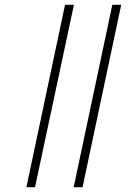

<svg xmlns="http://www.w3.org/2000/svg" viewBox="-20 -780 566 800"><path d="M90 0H126L288 -760H251ZM287 0H324L485 -760H448Z"/></svg>

Font: Noto Sans ExtraLight
Style: Italic
Weight: 200
Italic angle: -12°
Designer: Monotype Design Team
Foundry: Monotype Imaging Inc.
Version: Version 2.013